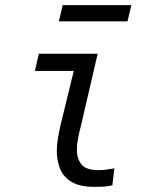

<svg xmlns="http://www.w3.org/2000/svg" viewBox="-20 -727 600 747"><path d="M347 0Q291 0 259 -19Q227 -38 214 -70Q201 -102 201 -140Q201 -165 205.5 -190.5Q210 -216 216 -242L267 -451H116L131 -518H360L295 -238Q288 -212 283.5 -188Q279 -164 279 -143Q279 -111 296.5 -88Q314 -65 364 -65Q383 -65 399 -68Q415 -71 425 -72L417 -5Q419 -7 403.5 -3.5Q388 0 347 0ZM209 -644 224 -707H491L476 -644Z"/></svg>

Font: Ubuntu Sans Mono
Style: Italic
Weight: 400
Italic angle: -13.5°
Monospace: yes
Designer: Dalton Maag Ltd
Foundry: Dalton Maag Ltd
Version: Version 1.006